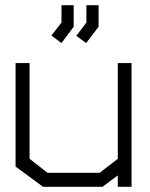

<svg xmlns="http://www.w3.org/2000/svg" viewBox="-20 -720 577 740"><path d="M434 0V-44L375 0H146L40 -78V-477H94V-108L163 -54H364L434 -108V-477H487V0ZM178 -583 217 -633V-700H264V-617L217 -554ZM274 -582 313 -633V-700H360V-617L312 -554Z"/></svg>

Font: Turret Road
Style: Regular
Weight: 400
Designer: Noponies
Foundry: Noponies
Version: Version 1.001; ttfautohint (v1.8)